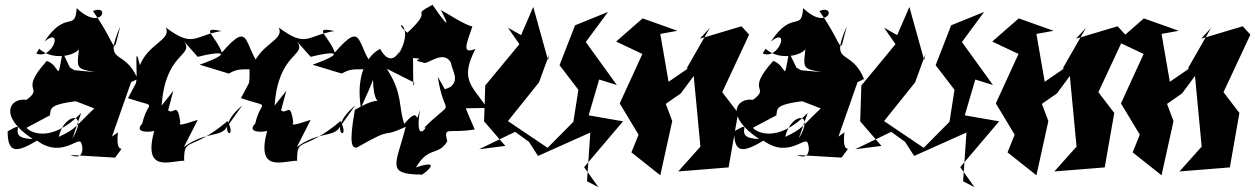

<svg xmlns="http://www.w3.org/2000/svg" viewBox="-20 -636 5256 804"><path d="M449 -64 529 -292 556 -305C503 -439 409 -356 484 -526C447 -391 481 -431 369 -590C444 -620 407 -501 301 -602C295 -500 256 -598 166 -462C248 -528 200 -383 132 -412L144 -432C210 -370 339 -413 314 -457C301 -346 294 -350 378 -334L292 -342L273 -353L242 -417C217 -279 236 -360 176 -381C55 -247 168 -275 91 -218C20 -228 -28 -149 117 -54C-9 -56 110 -142 12 -86C12 10 52 2 135 -47C252 38 324 -92 322 -22C316 -65 351 46 275 13L462 24C520 -55 461 37 474 -82ZM189 -153C195 -182 176 -201 342 -217L282 -218L375 -182C299 -111 300 -96 226 -63C250 -166 354 -172 283 -56L320 -163C192 -31 101 -85 91 -101Z M706 -256 657 -194C672 -417 792 -400 752 -461L808 -398C908 -424 961 -417 816 -365L938 -328C983 -354 998 -342 1078 -348C996 -441 1034 -560 909 -416C886 -483 811 -527 907 -506C790 -486 791 -434 674 -521C700 -469 602 -455 566 -363C539 -472 559 -318 549 -287L516 -225C649 -180 599 -223 576 -119C533 -74 626 -84 626 -89C577 91 693 37 752 37L751 42C750 -70 771 7 933 -129C982 -32 865 -86 994 -194L928 -101C902 -61 837 -85 750 -20L808 -134C726 -107 730 -113 735 -123C723 -216 708 -153 684 -174Z M1179 -256 1130 -194C1145 -417 1265 -400 1225 -461L1281 -398C1381 -424 1434 -417 1289 -365L1411 -328C1456 -354 1471 -342 1551 -348C1469 -441 1507 -560 1382 -416C1359 -483 1284 -527 1380 -506C1263 -486 1264 -434 1147 -521C1173 -469 1075 -455 1039 -363C1012 -472 1032 -318 1022 -287L989 -225C1122 -180 1072 -223 1049 -119C1006 -74 1099 -84 1099 -89C1050 91 1166 37 1225 37L1224 42C1223 -70 1244 7 1406 -129C1455 -32 1338 -86 1467 -194L1401 -101C1375 -61 1310 -85 1223 -20L1281 -134C1199 -107 1203 -113 1208 -123C1196 -216 1181 -153 1157 -174Z M1526 -262 1542 -302C1545 -133 1626 -271 1466 -176C1439 -25 1456 -17 1474 -18C1642 -114 1563 -51 1679 -105C1639 52 1594 94 1744 95C1732 111 1854 21 1722 65C1775 -26 1813 20 1853 -44C1837 -110 1855 -75 1968 -94C1888 -272 1907 -285 1885 -182L2019 -184C1960 -276 1902 -299 1971 -431C1915 -410 1930 -443 1958 -525C1923 -533 1855 -579 1826 -594C1826 -594 1897 -462 1791 -616C1691 -562 1804 -608 1686 -499C1611 -558 1726 -539 1648 -407C1676 -488 1634 -320 1572 -431C1571 -431 1461 -385 1491 -184ZM1843 -262 1813 -315C1843 -123 1893 -239 1751 -96C1789 -132 1711 -8 1739 -177C1713 -90 1746 -207 1673 -117C1647 -191 1669 -240 1600 -348L1715 -290C1708 -230 1711 -397 1709 -393C1779 -389 1684 -387 1753 -374C1767 -361 1836 -431 1868 -374C1874 -338 1904 -304 1867 -272Z M2107 -520 2155 -451 2012 -278 2007 -128 2096 -25 1986 -11 2137 -84 2195 -42 2233 17 2452 -81 2438 123 2486 148 2426 64 2589 -128 2445 -153 2489 -303 2563 -280 2433 -460 2526 -586 2388 -530 2323 -363 2402 -260 2381 -126 2273 -17 2107 -129 2237 -291 2280 -409 2275 -384 2213 -607 2162 -489Z M2953 -520 2855 -349 2862 -350 2668 -217 2787 -251 2745 -494 2817 -507 2671 -559 2560 -462 2670 -410 2575 -203 2654 -72 2624 2 2745 98 2795 -129 2768 -201 2831 -245 2885 -318 2913 -22 2820 82 3031 65 3071 -163 2986 -274 2989 -217 3117 -491 3085 -526 2911 -474Z M3491 -64 3571 -292 3598 -305C3545 -439 3451 -356 3526 -526C3489 -391 3523 -431 3411 -590C3486 -620 3449 -501 3343 -602C3337 -500 3298 -598 3208 -462C3290 -528 3242 -383 3174 -412L3186 -432C3252 -370 3381 -413 3356 -457C3343 -346 3336 -350 3420 -334L3334 -342L3315 -353L3284 -417C3259 -279 3278 -360 3218 -381C3097 -247 3210 -275 3133 -218C3062 -228 3014 -149 3159 -54C3033 -56 3152 -142 3054 -86C3054 10 3094 2 3177 -47C3294 38 3366 -92 3364 -22C3358 -65 3393 46 3317 13L3504 24C3562 -55 3503 37 3516 -82ZM3231 -153C3237 -182 3218 -201 3384 -217L3324 -218L3417 -182C3341 -111 3342 -96 3268 -63C3292 -166 3396 -172 3325 -56L3362 -163C3234 -31 3143 -85 3133 -101Z M3682 -520 3730 -451 3587 -278 3582 -128 3671 -25 3561 -11 3712 -84 3770 -42 3808 17 4027 -81 4013 123 4061 148 4001 64 4164 -128 4020 -153 4064 -303 4138 -280 4008 -460 4101 -586 3963 -530 3898 -363 3977 -260 3956 -126 3848 -17 3682 -129 3812 -291 3855 -409 3850 -384 3788 -607 3737 -489Z M4528 -520 4430 -349 4437 -350 4243 -217 4362 -251 4320 -494 4392 -507 4246 -559 4135 -462 4245 -410 4150 -203 4229 -72 4199 2 4320 98 4370 -129 4343 -201 4406 -245 4460 -318 4488 -22 4395 82 4606 65 4646 -163 4561 -274 4564 -217 4692 -491 4660 -526 4486 -474Z M5052 -520 4954 -349 4961 -350 4767 -217 4886 -251 4844 -494 4916 -507 4770 -559 4659 -462 4769 -410 4674 -203 4753 -72 4723 2 4844 98 4894 -129 4867 -201 4930 -245 4984 -318 5012 -22 4919 82 5130 65 5170 -163 5085 -274 5088 -217 5216 -491 5184 -526 5010 -474Z"/></svg>

Font: Asimov Silicon
Style: Regular
Weight: 400
Designer: Google
Version: Version 2.000980; 2014